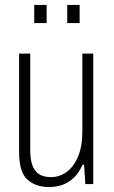

<svg xmlns="http://www.w3.org/2000/svg" viewBox="-20 -742 459 774"><path d="M178 12Q124 12 90.5 -18Q57 -48 57 -129V-526H102V-134Q102 -107 107 -87.5Q112 -68 122 -54.5Q132 -41 148 -34.5Q164 -28 187 -28Q219 -28 248 -48.5Q277 -69 294.5 -110.5Q312 -152 312 -212V-526H356V0H324L319 -78H313Q297 -43 275.5 -23.5Q254 -4 229.5 4Q205 12 178 12ZM118 -649V-722H168V-649ZM251 -649V-722H301V-649Z"/></svg>

Font: Archivo Condensed Thin
Style: Regular
Weight: 250
Width: 3
Designer: Hector Gatti
Foundry: Omnibus-Type
Version: Version 2.001